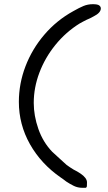

<svg xmlns="http://www.w3.org/2000/svg" viewBox="-20 -861 516 916"><path d="M373 35Q351 35 332.5 26Q314 17 296 5Q290 0 283.5 -4.5Q277 -9 270 -14Q176 -79 123 -173Q70 -267 70 -375Q70 -462 101.5 -544.5Q133 -627 191.5 -695.5Q250 -764 330 -808Q358 -824 378.5 -832.5Q399 -841 423 -841Q446 -841 453.5 -835Q461 -829 461 -821Q461 -800 427 -783Q419 -778 410 -774Q401 -770 392 -766Q385 -762 376.5 -758Q368 -754 360 -749Q294 -708 244.5 -647Q195 -586 168 -514.5Q141 -443 141 -370Q141 -309 163 -246Q185 -183 229 -137Q238 -129 253 -115Q268 -101 281.5 -89Q295 -77 298 -74Q306 -68 314.5 -62.5Q323 -57 331 -52Q339 -48 348 -43Q357 -38 364 -33Q395 -12 395 9Q395 22 394.5 27.5Q394 33 389 35Z"/></svg>

Font: Fuzzy Bubbles
Style: Regular
Weight: 400
Designer: Robert E. Leuschke
Foundry: Robert E. Leuschke
Version: Version 1.010; ttfautohint (v1.8.3)